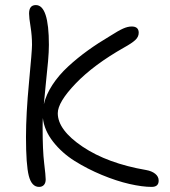

<svg xmlns="http://www.w3.org/2000/svg" viewBox="-20 -711 674 761"><path d="M134.8 29.8Q105.5 29.8 94.2 -13.9Q83 -57.6 83 -168Q83 -258.8 95 -384.8Q106.9 -510.7 106.9 -533.2Q106.9 -569.3 101.1 -605.2Q95.2 -641.1 95.2 -657.2Q95.2 -690.9 122.1 -690.9Q173.8 -690.9 173.8 -533.2Q173.8 -505.9 170.4 -467.5Q167 -429.2 161.6 -378.9Q156.2 -328.6 153.8 -297.9Q162.6 -335.9 187.7 -374.5Q212.9 -413.1 250.2 -447.5Q287.6 -481.9 328.4 -511.2Q369.1 -540.5 417 -568.8Q449.2 -589.4 467.8 -597.7Q486.3 -606 502 -606Q529.8 -606 529.8 -581.1Q529.8 -564.9 516.1 -552.2Q502.4 -539.6 472.2 -522.9Q351.6 -454.6 280.3 -380.4Q209 -306.2 209 -262.2Q209 -195.8 307.4 -129.6Q405.8 -63.5 559.1 -37.1Q581.5 -33.2 595.2 -22.2Q608.9 -11.2 608.9 4.9Q608.9 29.8 581.1 29.8Q544.4 29.8 492.9 18.1Q441.4 6.3 383.8 -17.6Q326.2 -41.5 275.9 -73Q225.6 -104.5 190.4 -149.4Q155.3 -194.3 149.9 -243.2Q148.9 -230 148.9 -206.1Q148.9 -115.2 155 -64.7Q161.1 -14.2 161.1 0Q161.1 14.2 154.1 22Q147 29.8 134.8 29.8Z"/></svg>

Font: Shantell Sans Irregular Bouncy
Style: Regular
Weight: 300
Designer: Stephen Nixon, Anya Danilova, Shantell Martin
Foundry: Arrow Type
Version: Version 1.006;[9816181b4]